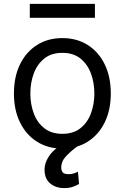

<svg xmlns="http://www.w3.org/2000/svg" viewBox="-20 -747 637 980"><path d="M298.3 11.4Q224.4 11.4 168.9 -23.8Q113.3 -58.9 82.2 -122.2Q51.1 -185.4 51.1 -269.9Q51.1 -355.1 82.2 -418.7Q113.3 -482.2 168.9 -517.4Q224.4 -552.6 298.3 -552.6Q372.2 -552.6 427.7 -517.4Q483.3 -482.2 514.4 -418.7Q545.5 -355.1 545.5 -269.9Q545.5 -185.4 514.4 -122.2Q483.3 -58.9 427.7 -23.8Q372.2 11.4 298.3 11.4ZM298.3 -63.9Q354.4 -63.9 390.6 -92.7Q426.8 -121.4 444.2 -168.3Q461.6 -215.2 461.6 -269.9Q461.6 -324.6 444.2 -371.8Q426.8 -419 390.6 -448.2Q354.4 -477.3 298.3 -477.3Q242.2 -477.3 206 -448.2Q169.7 -419 152.3 -371.8Q134.9 -324.6 134.9 -269.9Q134.9 -215.2 152.3 -168.3Q169.7 -121.4 206 -92.7Q242.2 -63.9 298.3 -63.9ZM308.2 213.1Q264.6 213.1 236 189.1Q207.4 165.1 207.4 119.3Q207.4 79.9 236.9 41Q266.3 2.1 336.6 -29.8L375 0Q343 23.4 317.8 49.7Q292.6 76 292.6 108Q292.6 123.9 300.4 133Q308.2 142 329.5 142Q345.5 142 358 137.8Q370.4 133.5 377.8 129.3L383.5 191.8Q371.8 199.2 352.8 206.1Q333.8 213.1 308.2 213.1ZM464.5 -727.3V-656.2H132.1V-727.3Z"/></svg>

Font: Inter UI
Style: Regular
Weight: 400
Designer: Rasmus Andersson
Foundry: rsms
Version: 3.2;8d6f07862